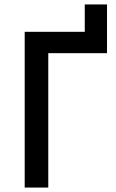

<svg xmlns="http://www.w3.org/2000/svg" viewBox="-20 -843 521 863"><path d="M91 0H197V-604H461V-823H361V-700H91Z"/></svg>

Font: Fixel Text Medium
Style: Regular
Weight: 500
Width: 4
Designer: AlfaBravo + MacPaw
Foundry: Kyrylo Tkachov, Marchela Mozhyna, Serhii Makarenko, Maria Weinstein, Zakhar Kryvoshyya
Version: Version 1.211